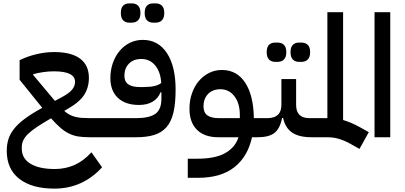

<svg xmlns="http://www.w3.org/2000/svg" viewBox="-20 -812 2398 1136"><path d="M302 304Q168 304 94 246Q20 188 20 81Q20 44 29.5 12.5Q39 -19 63 -49.5Q87 -80 127.5 -110Q168 -140 230 -174L96 -340V-456Q143 -479 196 -491.5Q249 -504 300 -504Q402 -504 454 -465Q506 -426 506 -351Q506 -295 478.5 -251.5Q451 -208 381 -168L360 -156Q375 -142 390.5 -134Q406 -126 424 -121Q442 -116 463.5 -114.5Q485 -113 512 -113H595V-24L575 0H508Q472 0 443.5 -4.5Q415 -9 389 -21.5Q363 -34 337.5 -56Q312 -78 282 -112L280 -111Q232 -83 199 -61Q166 -39 146 -19.5Q126 0 117.5 19Q109 38 109 59V69Q109 125 160 156.5Q211 188 305 188Q367 188 421 164Q475 140 521 89L584 178Q468 304 302 304ZM176 -369 305 -215 344 -236Q389 -260 406.5 -281.5Q424 -303 424 -328Q424 -390 299 -390Q269 -390 237 -385.5Q205 -381 176 -373Z M571 -89 595 -113H786Q862 -113 898.5 -138Q935 -163 935 -228V-266H930Q915 -229 882.5 -210Q850 -191 803 -191Q722 -191 677.5 -233Q633 -275 633 -350Q633 -397 647.5 -438.5Q662 -480 687.5 -510.5Q713 -541 748 -558.5Q783 -576 825 -576Q916 -576 967.5 -498Q1019 -420 1019 -282Q1019 -200 1006 -145.5Q993 -91 964.5 -59Q936 -27 892 -13.5Q848 0 786 0H571ZM827 -297Q869 -297 894 -303Q919 -309 934 -321Q930 -386 898.5 -424.5Q867 -463 816 -463Q770 -463 743 -435.5Q716 -408 716 -364Q716 -329 739 -313Q762 -297 807 -297ZM886 -678Q863 -678 849.5 -692Q836 -706 836 -735Q836 -765 849.5 -778.5Q863 -792 886 -792H901Q924 -792 938 -778.5Q952 -765 952 -735Q952 -706 938 -692Q924 -678 901 -678ZM745 -678Q722 -678 708.5 -692Q695 -706 695 -735Q695 -765 708.5 -778.5Q722 -792 745 -792H760Q783 -792 797 -778.5Q811 -765 811 -735Q811 -706 797 -692Q783 -678 760 -678Z M1091 127H1149Q1254 127 1313 93.5Q1372 60 1391 0H1271Q1190 0 1145.5 -44Q1101 -88 1101 -169Q1101 -217 1115.5 -259Q1130 -301 1155.5 -331.5Q1181 -362 1216 -380Q1251 -398 1293 -398Q1381 -398 1430.5 -323Q1480 -248 1482 -113H1529V-24L1505 0H1471Q1446 115 1366.5 177.5Q1287 240 1153 240H1091ZM1184 -183Q1184 -146 1207 -129.5Q1230 -113 1275 -113H1399V-132Q1399 -201 1367 -242.5Q1335 -284 1284 -284Q1238 -284 1211 -256Q1184 -228 1184 -183Z M1505 -89 1529 -113H1562Q1645 -113 1645 -192V-344H1732V-192Q1732 -113 1810 -113H1848V-24L1823 0Q1749 0 1708.5 -27.5Q1668 -55 1655 -114H1649Q1637 -52 1604.5 -26Q1572 0 1505 0ZM1749 -446Q1726 -446 1712.5 -460Q1699 -474 1699 -503Q1699 -533 1712.5 -546.5Q1726 -560 1749 -560H1764Q1787 -560 1801 -546.5Q1815 -533 1815 -503Q1815 -474 1801 -460Q1787 -446 1764 -446ZM1608 -446Q1585 -446 1571.5 -460Q1558 -474 1558 -503Q1558 -533 1571.5 -546.5Q1585 -560 1608 -560H1623Q1646 -560 1660 -546.5Q1674 -533 1674 -503Q1674 -474 1660 -460Q1646 -446 1623 -446Z M2057 41Q2036 29 2018 21.5Q2000 14 1983 9Q1966 4 1948.5 2Q1931 0 1909 0H1824V-89L1848 -113H1917V-740H2010V-102Q2034 -95 2058.5 -84.5Q2083 -74 2112 -58L2162 -30L2107 69Z M2196 -740H2289V0H2196Z"/></svg>

Font: IBM Plex Sans Arabic Medium
Style: Regular
Weight: 500
Designer: Mike Abbink, Paul van der Laan, Pieter van Rosmalen, Wael Morcos, Khajak Apelian
Foundry: Bold Monday
Version: Version 1.1